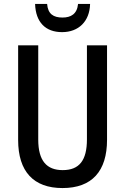

<svg xmlns="http://www.w3.org/2000/svg" viewBox="-20 -944 635 974"><path d="M437 -924H376C371 -873 340 -855 297 -855C251 -855 223 -873 219 -924H158C161 -831 211 -781 295 -781C379 -781 435 -836 437 -924ZM523 -235V-714H421V-237C421 -130 382 -81 298 -81C217 -81 174 -128 174 -236V-714H72V-234C72 -74 150 10 297 10C447 10 523 -76 523 -235Z"/></svg>

Font: Noto Sans Thai Cond Med
Style: Regular
Weight: 500
Width: 3
Designer: Monotype Design Team
Foundry: Monotype Imaging Inc.
Version: Version 2.002